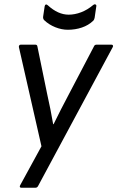

<svg xmlns="http://www.w3.org/2000/svg" viewBox="-20 -698 552 903"><path d="M80 185Q75 185 73.5 181.5Q72 178 75 173L175 -10L69 -476Q68 -481 70.5 -484.5Q73 -488 78 -488H146Q155 -488 156 -479L202 -255Q210 -220 217 -184.5Q224 -149 230 -114H232Q249 -149 267 -184Q285 -219 303 -253L422 -480Q424 -485 427.5 -486.5Q431 -488 435 -488H504Q509 -488 511 -484.5Q513 -481 510 -476L159 177Q155 185 146 185ZM299 -558Q270 -558 240 -570Q210 -582 188 -603Q185 -606 183.5 -610.5Q182 -615 183 -621L190 -668Q191 -675 195.5 -676.5Q200 -678 205 -673Q229 -651 253.5 -640Q278 -629 303 -629Q332 -629 362 -640.5Q392 -652 419 -675Q424 -679 429 -677Q434 -675 433 -669L425 -614Q424 -610 422.5 -606.5Q421 -603 418 -600Q396 -579 365 -568.5Q334 -558 299 -558Z"/></svg>

Font: Sofia Sans Hairline
Style: Italic
Weight: 1
Italic angle: -9°
Designer: Botio Nikoltchev, Ani Petrova
Foundry: lettersoup
Version: Version 4.102